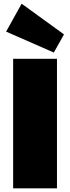

<svg xmlns="http://www.w3.org/2000/svg" viewBox="-20 -1018 379 1038"><path d="M288 -700V0H51V-700ZM326 -832 271 -734 13 -847 97 -998Z"/></svg>

Font: Pathway Extreme SemiCondensed Black
Style: Regular
Weight: 900
Width: 4
Version: Version 1.001;gftools[0.9.26]